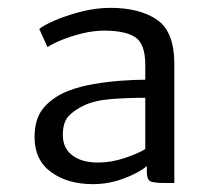

<svg xmlns="http://www.w3.org/2000/svg" viewBox="-20 -800 544 489"><path d="M217 -331Q152 -331 110 -361.8Q68 -392.5 68 -451Q68 -499 92 -526.5Q116 -554 155 -569Q184 -580 219.2 -586Q254.5 -592 289 -594.5Q323.5 -597 350 -597V-635Q350 -687.5 325 -704.8Q300 -722 245 -722Q218.5 -722 189 -714.8Q159.5 -707.5 135.5 -697.5Q111.5 -687.5 101 -680L80 -726Q89 -734.5 118 -747.2Q147 -760 185.2 -770Q223.5 -780 261 -780Q335.5 -780 379.8 -749.8Q424 -719.5 424 -637V-334H397Q377 -334 365.5 -337.2Q354 -340.5 354 -362V-377Q334 -360 295.5 -345.5Q257 -331 217 -331ZM140 -456Q140 -423 164 -404.5Q188 -386 230 -386Q264 -386 299.5 -398.2Q335 -410.5 350 -420.5V-551Q308 -551 264.5 -547.8Q221 -544.5 193 -531Q170.5 -520.5 155.2 -504.8Q140 -489 140 -456Z"/></svg>

Font: Merriweather Sans Light
Style: Regular
Weight: 300
Designer: Eben Sorkin
Foundry: Eben Sorkin
Version: Version 2.001; ttfautohint (v1.8.3)